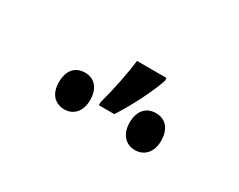

<svg xmlns="http://www.w3.org/2000/svg" viewBox="-42 -955 615 495"><g transform="rotate(30 265.0 -708.0)"><path d="M232 -670V-661H278C306 -704 335 -762 348 -800V-809H260C256 -772 244 -713 232 -670ZM370 -607C397 -607 417 -627 417 -661C417 -699 397 -717 370 -717C343 -717 323 -699 323 -662C323 -627 343 -607 370 -607ZM160 -607C186 -607 206 -626 206 -661C206 -698 186 -716 160 -716C132 -716 113 -698 113 -661C113 -626 132 -607 160 -607Z"/></g></svg>

Font: Noto Sans Mono Condensed Medium
Style: Regular
Weight: 500
Width: 3
Designer: Monotype Design Team
Foundry: Monotype Imaging Inc.
Version: Version 2.014